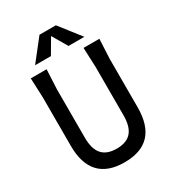

<svg xmlns="http://www.w3.org/2000/svg" viewBox="-229 -1088 1108 1229"><g transform="rotate(-30 325.5 -474.0)"><path d="M579 -750 572 -605V-248Q572 16 325 16Q201 16 139.5 -50.5Q78 -117 78 -248V-605L72 -750H189L182 -605V-248Q182 -165 217 -125Q252 -85 325 -85Q398 -85 433 -125Q468 -165 468 -248V-605L462 -750ZM385 -809 320 -920 255 -809H138L260 -964H381L502 -809Z"/></g></svg>

Font: Farro
Style: Regular
Weight: 400
Designer: Aceler Chua
Foundry: Grayscale Limited
Version: Version 1.101